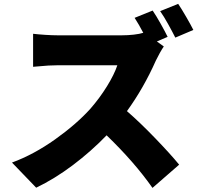

<svg xmlns="http://www.w3.org/2000/svg" viewBox="-20 -876 1017 977"><path d="M833 -688.5 778.3 -665 813.5 -639.6Q804.7 -627 793 -606Q781.2 -585 773.4 -568.4Q710.9 -427.7 626 -310.5Q693.4 -252 770.5 -171.9Q847.7 -91.8 891.6 -38.1L755.9 80.1Q664.1 -50.8 522.5 -187.5Q443.4 -105.5 350.6 -35.6Q257.8 34.2 164.1 79.1L41 -48.8Q152.3 -89.8 260.7 -167Q369.1 -244.1 440.4 -323.2Q487.3 -377 524.4 -437Q561.5 -497.1 577.1 -543.9H273.4Q229.5 -543.9 172.9 -538.1Q153.3 -536.1 148.4 -536.1V-704.1Q171.9 -701.2 209.5 -698.7Q247.1 -696.3 273.4 -696.3H599.6Q630.9 -696.3 660.6 -699.7Q690.4 -703.1 709 -709Q686.5 -752 665 -785.2L756.8 -822.3Q775.4 -794.9 798.3 -753.9Q821.3 -712.9 833 -688.5ZM886.7 -856.4Q904.3 -830.1 927.2 -790.5Q950.2 -751 963.9 -723.6L872.1 -684.6Q856.4 -715.8 835 -754.4Q813.5 -793 794.9 -819.3Z"/></svg>

Font: Min Sans Black
Style: Regular
Weight: 900
Designer: Jinseong-Kim, NotoSansCJK, Nunito
Foundry: Jinseong-Kim
Version: Version 1.000